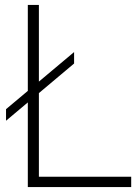

<svg xmlns="http://www.w3.org/2000/svg" viewBox="-20 -760 560 780"><path d="M4.5 -269.5V-316.5L281 -548.5V-502ZM93 0V-740H138V-42H513V0Z"/></svg>

Font: Encode Sans Condensed Thin ExtraLight
Style: Regular
Weight: 250
Version: Version 3.002